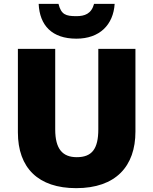

<svg xmlns="http://www.w3.org/2000/svg" viewBox="-20 -968 797 998"><path d="M576 -948H469C455 -896 420 -884 377 -884C322 -884 298 -892 284 -948H181C186 -836 250 -767 377 -767C498 -767 569 -839 576 -948ZM684 -284V-714H491V-296C491 -194 458 -151 379 -151C305 -151 267 -194 267 -295V-714H73V-280C73 -95 179 10 376 10C582 10 684 -104 684 -284Z"/></svg>

Font: Noto Sans Thai Looped Black
Style: Regular
Weight: 900
Designer: Sasikarn Vongin, Ben Mitchell
Foundry: The Fontpad Ltd
Version: Version 1.001